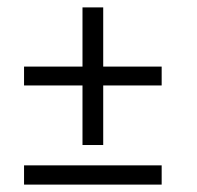

<svg xmlns="http://www.w3.org/2000/svg" viewBox="-20 -499 532 519"><path d="M259 -319H417V-268H259V-107H203V-268H45V-319H203V-479H259ZM417 0H45V-52H417Z"/></svg>

Font: Bellota
Style: Regular
Weight: 400
Designer: Kemie Guaida
Foundry: Kemie Guaida
Version: Version 1.000;PS 002.000;hotconv 1.0.70;makeotf.lib2.5.58329